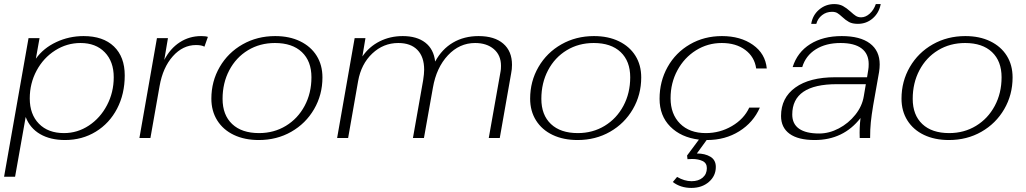

<svg xmlns="http://www.w3.org/2000/svg" viewBox="-27 -677 5033 942"><path d="M113 -490H167L149 -389Q186 -441 249 -470.5Q312 -500 383 -500Q479 -500 532 -449Q585 -398 585 -307Q585 -216 547.5 -144Q510 -72 443 -31Q376 10 292 10Q220 10 170 -19Q120 -48 99 -103L47 190H-7ZM531 -298Q531 -375 487 -420.5Q443 -466 368 -466Q301 -466 243.5 -429.5Q186 -393 152.5 -330.5Q119 -268 119 -194Q119 -116 164 -70Q209 -24 287 -24Q353 -24 409 -61Q465 -98 498 -161Q531 -224 531 -298Z M743 -490H797L779 -383Q808 -439 855 -469.5Q902 -500 960 -500Q982 -500 993 -496L976 -448Q962 -456 935 -456Q870 -456 821 -401Q772 -346 756 -255L711 0H657Z M1010 -193Q1010 -278 1051 -348.5Q1092 -419 1163.5 -459.5Q1235 -500 1323 -500Q1393 -500 1445.5 -474.5Q1498 -449 1526.5 -403.5Q1555 -358 1555 -297Q1555 -212 1514 -141.5Q1473 -71 1402 -30.5Q1331 10 1243 10Q1173 10 1120.5 -15Q1068 -40 1039 -86Q1010 -132 1010 -193ZM1501 -298Q1501 -377 1454 -421.5Q1407 -466 1322 -466Q1248 -466 1189.5 -430.5Q1131 -395 1098 -332.5Q1065 -270 1065 -192Q1065 -113 1112 -68.5Q1159 -24 1244 -24Q1317 -24 1375.5 -59.5Q1434 -95 1467.5 -157.5Q1501 -220 1501 -298Z M1713 -490H1766L1751 -400Q1784 -448 1835.5 -474Q1887 -500 1949 -500Q2018 -500 2059.5 -468Q2101 -436 2108 -375Q2141 -436 2195.5 -468Q2250 -500 2321 -500Q2399 -500 2442 -463Q2485 -426 2485 -359Q2485 -337 2481 -318L2425 0H2371L2429 -327Q2431 -336 2431 -354Q2431 -406 2396 -436Q2361 -466 2304 -466Q2227 -466 2170.5 -405.5Q2114 -345 2097 -247L2053 0H1999L2049 -283Q2054 -315 2054 -335Q2054 -398 2021 -432Q1988 -466 1927 -466Q1854 -466 1799.5 -414.5Q1745 -363 1730 -279L1681 0H1627Z M2574 -193Q2574 -278 2615 -348.5Q2656 -419 2727.5 -459.5Q2799 -500 2887 -500Q2957 -500 3009.5 -474.5Q3062 -449 3090.5 -403.5Q3119 -358 3119 -297Q3119 -212 3078 -141.5Q3037 -71 2966 -30.5Q2895 10 2807 10Q2737 10 2684.5 -15Q2632 -40 2603 -86Q2574 -132 2574 -193ZM3065 -298Q3065 -377 3018 -421.5Q2971 -466 2886 -466Q2812 -466 2753.5 -430.5Q2695 -395 2662 -332.5Q2629 -270 2629 -192Q2629 -113 2676 -68.5Q2723 -24 2808 -24Q2881 -24 2939.5 -59.5Q2998 -95 3031.5 -157.5Q3065 -220 3065 -298Z M3649 -149H3701Q3669 -76 3600 -33Q3531 10 3442 10H3440L3392 76Q3432 76 3458.5 92Q3485 108 3485 142Q3485 186 3451 215.5Q3417 245 3365 245Q3312 245 3274 216L3295 191Q3331 212 3366 212Q3400 212 3420.5 194.5Q3441 177 3441 148Q3441 123 3420 113Q3399 103 3369 103Q3353 103 3346 104L3344 86L3402 8Q3314 -3 3261.5 -56Q3209 -109 3209 -192Q3209 -278 3248.5 -348.5Q3288 -419 3358 -459.5Q3428 -500 3515 -500Q3606 -500 3667 -457Q3728 -414 3735 -341H3683Q3675 -398 3629.5 -432Q3584 -466 3514 -466Q3445 -466 3387.5 -430Q3330 -394 3296.5 -332Q3263 -270 3263 -195Q3263 -117 3309.5 -70.5Q3356 -24 3436 -24Q3505 -24 3564 -58.5Q3623 -93 3649 -149Z M3805 -108Q3805 -197 3875 -247.5Q3945 -298 4071 -298H4227L4233 -335Q4235 -345 4235 -363Q4235 -413 4200 -439.5Q4165 -466 4097 -466Q4025 -466 3975.5 -435Q3926 -404 3909 -348H3862Q3885 -421 3948 -460.5Q4011 -500 4103 -500Q4193 -500 4241 -464Q4289 -428 4289 -361Q4289 -344 4286 -324L4257 -160Q4249 -112 4245.5 -77.5Q4242 -43 4242 0H4191Q4189 -51 4195 -98Q4111 10 3970 10Q3889 10 3847 -20.5Q3805 -51 3805 -108ZM4211 -205 4221 -264H4079Q3860 -264 3860 -115Q3860 -69 3893.5 -45.5Q3927 -22 3992 -22Q4041 -22 4088.5 -47Q4136 -72 4169.5 -114Q4203 -156 4211 -205ZM4066 -657Q4091 -657 4108.5 -647.5Q4126 -638 4146 -620Q4161 -606 4172 -599Q4183 -592 4198 -592Q4220 -592 4240 -610Q4260 -628 4270 -657H4294Q4286 -614 4255 -587Q4224 -560 4182 -560Q4155 -560 4138.5 -569Q4122 -578 4105 -594Q4091 -607 4081 -613Q4071 -619 4055 -619Q4027 -619 4006 -602.5Q3985 -586 3978 -560H3953Q3960 -603 3992 -630Q4024 -657 4066 -657Z M4396 -193Q4396 -278 4437 -348.5Q4478 -419 4549.5 -459.5Q4621 -500 4709 -500Q4779 -500 4831.5 -474.5Q4884 -449 4912.5 -403.5Q4941 -358 4941 -297Q4941 -212 4900 -141.5Q4859 -71 4788 -30.5Q4717 10 4629 10Q4559 10 4506.5 -15Q4454 -40 4425 -86Q4396 -132 4396 -193ZM4887 -298Q4887 -377 4840 -421.5Q4793 -466 4708 -466Q4634 -466 4575.5 -430.5Q4517 -395 4484 -332.5Q4451 -270 4451 -192Q4451 -113 4498 -68.5Q4545 -24 4630 -24Q4703 -24 4761.5 -59.5Q4820 -95 4853.5 -157.5Q4887 -220 4887 -298Z"/></svg>

Font: Fahkwang ExtraLight
Style: Italic
Weight: 275
Italic angle: -10°
Designer: Suppakit Chalermlarp | Katatrad Co.,Ltd.
Foundry: Cadson Demak Co.,Ltd.
Version: Version 1.000; ttfautohint (v1.6)